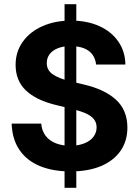

<svg xmlns="http://www.w3.org/2000/svg" viewBox="-20 -816 670 925"><path d="M291 -795.9H347.6V88.9H291ZM320.9 -593.9Q284.9 -593.9 258.9 -583.7Q232.9 -573.4 219.1 -555.1Q205.4 -536.7 205.4 -513.1Q204.9 -477.5 234.9 -457.4Q265 -437.4 318.4 -424.4L382 -409.3Q482.3 -386.5 537.8 -336.5Q593.3 -286.5 593.8 -201.8Q593.8 -137.5 561.1 -89.8Q528.3 -42.1 466.9 -16.1Q405.5 9.9 319.9 9.9Q234.2 9.9 171.1 -16.4Q108 -42.8 73.3 -94.4Q38.5 -146 36.2 -220.6H178.6Q181.4 -185.9 199.7 -161.9Q217.9 -138 248.5 -125.9Q279.1 -113.8 318.2 -113.8Q356.5 -113.8 385.4 -125Q414.2 -136.2 429.8 -156.4Q445.4 -176.6 445.4 -202.6Q445.4 -226 431.8 -242.5Q418.2 -258.9 392 -270.4Q365.8 -281.8 324.6 -291.8L247.1 -310.8Q154.1 -333.4 104.6 -380.5Q55.2 -427.7 55.2 -503.6Q55.2 -566.6 89.7 -614.9Q124.1 -663.1 184.8 -690Q245.5 -716.8 322.2 -716.8Q399.5 -716.8 458.5 -690.2Q517.4 -663.5 550.3 -615.5Q583.2 -567.5 584.1 -505H442.9Q440.1 -533.1 425.1 -553.3Q410.1 -573.5 383.7 -583.7Q357.2 -593.9 320.9 -593.9Z"/></svg>

Font: Pretendard GOV Variable
Style: Regular
Weight: 400
Designer: Base glyphs from Inter by Rasmus Andersson; Hangul glyphs from Noto Sans CJK(Source Han Sans) by Jang Soo-young and Kang
Foundry: Kil Hyung-jin
Version: Version 1.307;Glyphs 3.2 (3192)